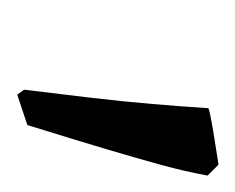

<svg xmlns="http://www.w3.org/2000/svg" viewBox="-46 -650 279 228"><g transform="rotate(90 94.0 -535.5)"><path d="M92 -416 86 -424Q91 -465 95.5 -503Q100 -541 103 -576.5Q106 -612 108 -643Q113 -645 134 -648.5Q155 -652 175 -655L188 -642Q183 -615 175.5 -587.5Q168 -560 157 -523Q146 -486 128 -428Z"/></g></svg>

Font: Labrada Medium
Style: Italic
Weight: 500
Italic angle: -7°
Designer: Mercedes Jáuregui
Foundry: Omnibus-Type Team
Version: Version 1.000